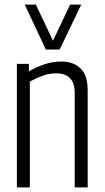

<svg xmlns="http://www.w3.org/2000/svg" viewBox="-20 -810 452 830"><path d="M53 0V-534H105V-502Q139 -521 173.5 -532.5Q208 -544 246 -544Q298 -544 328.5 -514Q359 -484 359 -421V0H303V-408Q303 -493 223 -493Q194 -493 165.5 -483Q137 -473 109 -457V0ZM331 -790 238 -596H178L87 -790H135L209 -634L283 -790Z"/></svg>

Font: Georama SemiCondensed Light
Style: Regular
Weight: 300
Width: 4
Designer: Jean-Baptiste Levee
Foundry: Production Type
Version: Version 1.000